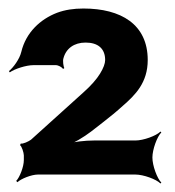

<svg xmlns="http://www.w3.org/2000/svg" viewBox="-20 -736 412 451"><path d="M176 -716C153 -716 133 -713 114 -706C75 -691 41 -660 30 -614C26 -597 11 -577 1 -569L3 -566C14 -574 41 -583 59 -583H111C117 -583 126 -578 128 -574L131 -576C129 -580 127 -593 129 -599C135 -622 154 -636 181 -636C210 -636 227 -622 227 -595C227 -587 223 -576 215 -563C207 -550 194 -535 176 -519L53 -408C48 -404 33 -397 29 -399L27 -395C31 -393 36 -377 36 -371V-360C36 -344 26 -319 18 -311L21 -308C29 -316 54 -326 69 -326H298C317 -326 347 -315 357 -305L359 -307C349 -317 338 -347 338 -366C338 -385 349 -415 359 -425L357 -427C347 -417 317 -406 298 -406H201C180 -406 151 -403 136 -397L137 -394C152 -399 177 -414 194 -427L221 -448C239 -462 255 -475 268 -487C298 -513 327 -542 327 -595C327 -679 264 -716 176 -716Z"/></svg>

Font: Asimov
Style: Edge
Weight: 500
Designer: Google
Version: Version 2.000980: 2014